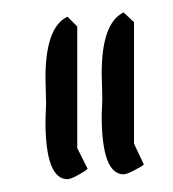

<svg xmlns="http://www.w3.org/2000/svg" viewBox="-20 -765 276 307"><path d="M142.6 -580.1 143.6 -607.4 142.6 -647.5Q142.6 -728.5 177.7 -745.1L194.3 -729.5V-535.2L210 -502Q207 -499 194.8 -492.7Q182.6 -486.3 177.7 -486.3Q142.6 -486.3 142.6 -580.1ZM52.7 -571.3 53.7 -599.6 52.7 -640.6Q52.7 -721.7 87.9 -738.3L103.5 -722.7V-528.3L120.1 -495.1Q116.2 -491.2 104.5 -484.9Q92.8 -478.5 87.9 -478.5Q52.7 -478.5 52.7 -571.3Z"/></svg>

Font: Architects Daughter
Style: Regular
Weight: 400
Designer: Kimberly Geswein
Foundry: Kimberly Geswein
Version: Version 1.002 2010